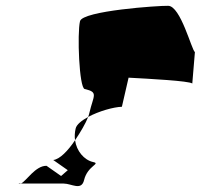

<svg xmlns="http://www.w3.org/2000/svg" viewBox="-20 -691 690 660"><path d="M44 -60H52C49 -59 47 -58 44 -60ZM52 -60H199C226 -60 260 -34 269 -72C281 -122 328 -128 300 -134C269 -141 243 -172 238 -209C214 -173 185 -143 163 -141L213 -106L190 -86L140 -121C102 -122 70 -68 52 -60ZM255 -618C245 -576 252 -390 271 -385C320 -374 301 -363 287 -302C286 -298 285 -294 283 -289C320 -309 370 -323 399 -324L422 -424C495 -420 629 -413 641 -404L650 -512C639 -518 601 -671 558 -671C527 -672 263 -654 255 -618ZM240 -249C237 -236 236 -222 238 -209C257 -237 275 -268 283 -289C261 -277 243 -263 240 -249Z"/></svg>

Font: Crazy Punk
Style: Obl
Weight: 400
Version: Version 1